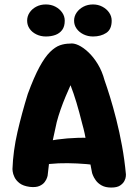

<svg xmlns="http://www.w3.org/2000/svg" viewBox="-20 -839 622 863"><path d="M114 1Q84 -3 68 -15.5Q52 -28 45 -43Q38 -58 37 -68.5Q36 -79 36 -79Q39 -161 58.5 -245.5Q78 -330 105 -417Q133 -493 157.5 -538Q182 -583 205 -605.5Q228 -628 249.5 -635.5Q271 -643 294 -643Q311 -646 332.5 -636Q354 -626 377 -604.5Q400 -583 419.5 -551Q439 -519 450 -478Q460 -450 474 -405Q488 -360 502.5 -303Q517 -246 528.5 -183Q540 -120 546 -55Q546 -55 545.5 -46Q545 -37 539 -25.5Q533 -14 519.5 -5Q506 4 480 4Q454 4 437 -5.5Q420 -15 410.5 -28.5Q401 -42 397.5 -51.5Q394 -61 394 -61Q380 -132 370.5 -187.5Q361 -243 350 -281Q336 -337 323.5 -378.5Q311 -420 297 -456Q287 -434 275 -405.5Q263 -377 252.5 -347Q242 -317 235 -290Q226 -248 219.5 -219Q213 -190 209 -165.5Q205 -141 201.5 -114Q198 -87 194 -49Q194 -49 191.5 -40.5Q189 -32 181 -21Q173 -10 157 -3Q141 4 114 1ZM133 -89 146 -195Q193 -206 237.5 -212Q282 -218 329.5 -219.5Q377 -221 430 -216L444 -92Q409 -98 368 -101.5Q327 -105 284.5 -105.5Q242 -106 203 -102Q164 -98 133 -89ZM398 -675Q375 -675 355.5 -684.5Q336 -694 324.5 -710Q313 -726 313 -746Q313 -766 324.5 -782.5Q336 -799 355 -809Q374 -819 398 -819Q421 -819 440 -809Q459 -799 470.5 -782.5Q482 -766 482 -746Q482 -707 457.5 -691Q433 -675 398 -675ZM186 -675Q163 -675 143.5 -684.5Q124 -694 113 -710Q102 -726 102 -746Q102 -766 113 -782.5Q124 -799 143 -809Q162 -819 186 -819Q210 -819 229 -809Q248 -799 259.5 -782.5Q271 -766 271 -746Q271 -720 259.5 -704.5Q248 -689 229 -682Q210 -675 186 -675Z"/></svg>

Font: Sour Gummy Black
Style: Bold
Weight: 700
Version: Version 1.000